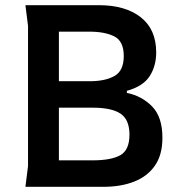

<svg xmlns="http://www.w3.org/2000/svg" viewBox="-20 -720 696 740"><path d="M78 0 88 -80V-620L78 -700H362Q463 -700 522.5 -653.5Q582 -607 582 -518Q582 -465 556.5 -426Q531 -387 469 -370V-362Q527 -350 566.5 -309.5Q606 -269 606 -189Q606 -123 577 -81.5Q548 -40 497 -20Q446 0 379 0ZM207 -102H336Q409 -102 444 -122Q479 -142 479 -201Q479 -259 444.5 -282Q410 -305 337 -305H207ZM207 -407H327Q385 -407 421 -427Q457 -447 457 -504Q457 -561 421 -579.5Q385 -598 324 -598H207Z"/></svg>

Font: AR One Sans SemiBold
Style: Regular
Weight: 600
Designer: Niteesh Yadav
Foundry: Niteesh Yadav
Version: Version 1.001;gftools[0.9.33]